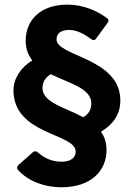

<svg xmlns="http://www.w3.org/2000/svg" viewBox="-20 -710 567 814"><path d="M490.2 -284.2C490.2 -464.8 219.7 -470.7 219.7 -543C219.7 -567.4 236.3 -583 274.4 -583C304.7 -583 336.9 -566.4 365.2 -544.9C374 -538.1 381.8 -538.1 387.7 -546.9L435.5 -612.3C441.4 -621.1 441.4 -627.9 432.6 -633.8C392.6 -663.1 335 -690.4 265.6 -690.4C154.3 -690.4 88.9 -627 88.9 -537.1C88.9 -502.9 99.6 -475.6 117.2 -454.1C68.4 -424.8 37.1 -377 37.1 -327.1C37.1 -137.7 300.8 -145.5 300.8 -67.4C300.8 -42 281.2 -24.4 240.2 -24.4C204.1 -24.4 170.9 -37.1 140.6 -63.5C133.8 -70.3 126 -70.3 119.1 -64.5L58.6 -10.7C51.8 -3.9 49.8 2.9 56.6 10.7C101.6 60.5 171.9 84 240.2 84C364.3 84 431.6 15.6 431.6 -74.2C431.6 -105.5 422.9 -130.9 408.2 -151.4C460.9 -183.6 490.2 -225.6 490.2 -284.2ZM160.2 -336.9C160.2 -362.3 171.9 -380.9 195.3 -395.5C274.4 -356.4 367.2 -335.9 367.2 -271.5C367.2 -245.1 356.4 -227.5 333 -212.9C255.9 -254.9 160.2 -274.4 160.2 -336.9Z"/></svg>

Font: Ed Sans Neue
Style: Bold
Weight: 700
Designer: Stephen Hutchings
Version: Version 1.004;PS 001.004;hotconv 1.0.88;makeotf.lib2.5.64775